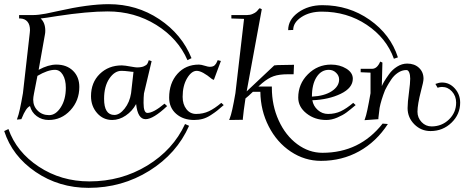

<svg xmlns="http://www.w3.org/2000/svg" viewBox="-77 -572 2251 931"><path d="M84 -88.9Q84 -56.6 106 -35.2Q127.9 -13.7 161.1 -13.7Q193.4 -13.7 217.8 -51.8Q242.2 -89.8 242.2 -146.5Q242.2 -185.5 227.5 -209.5Q212.9 -233.4 189.5 -233.4Q154.3 -233.4 104.5 -204.1L87.9 -119.1Q84 -99.6 84 -88.9ZM4.9 7.8 7.8 -1Q17.6 -24.4 34.2 -120.1L67.4 -413.1Q68.4 -419.9 68.4 -425.8Q68.4 -452.1 56.2 -466.8Q43.9 -481.4 21.5 -482.4H15.6V-499H84Q108.4 -499 145.5 -505.9Q166 -509.8 205.1 -518.6Q351.6 -551.8 450.2 -551.8Q585.9 -551.8 695.3 -479Q804.7 -406.2 851.6 -290L832 -280.3Q786.1 -385.7 680.7 -451.2Q575.2 -516.6 445.3 -516.6Q347.7 -516.6 200.2 -494.1Q172.9 -490.2 150.4 -486.3Q131.8 -483.4 120.1 -482.4Q142.6 -461.9 142.6 -422.9Q142.6 -412.1 140.6 -403.3L110.4 -233.4Q157.2 -258.8 196.3 -258.8Q246.1 -258.8 276.9 -229Q307.6 -199.2 307.6 -150.4Q307.6 -84 264.2 -37.1Q220.7 9.8 159.2 9.8Q126 9.8 101.1 -8.8Q76.2 -27.3 68.4 -57.6Q48.8 -49.8 28.3 2L26.4 5.9ZM-36.1 53.7Q2.9 165 111.3 236.3Q219.7 307.6 356.4 307.6Q510.7 307.6 636.7 231Q762.7 154.3 820.3 29.3L839.8 38.1Q780.3 172.9 647.5 255.9Q514.6 338.9 352.5 338.9Q209 338.9 95.7 261.7Q-17.6 184.6 -56.6 63.5Z M427.7 -92.8Q427.7 -14.6 477.5 -14.6Q502.9 -14.6 527.3 -45.4Q551.8 -76.2 558.6 -120.1L570.3 -223.6Q561.5 -223.6 549.8 -225.6Q526.4 -228.5 511.7 -228.5Q478.5 -228.5 453.1 -190.9Q427.7 -153.3 427.7 -92.8ZM364.3 -105.5Q364.3 -171.9 406.7 -213.4Q449.2 -254.9 513.7 -254.9Q527.3 -254.9 558.6 -249Q580.1 -245.1 586.9 -245.1Q608.4 -245.1 620.6 -250.5Q632.8 -255.9 636.7 -261.7Q640.6 -267.6 644.5 -280.3L658.2 -275.4L621.1 -119.1Q619.1 -100.6 619.1 -73.2Q619.1 -24.4 637.7 -24.4Q667 -24.4 720.7 -69.3L733.4 -57.6Q666 5.9 628.9 5.9Q590.8 5.9 583 -67.4Q564.5 -33.2 532.7 -11.7Q501 9.8 466.8 9.8Q422.9 9.8 393.6 -23.9Q364.3 -57.6 364.3 -105.5Z M743.2 -98.6Q743.2 -168.9 783.2 -213.9Q823.2 -258.8 887.7 -258.8Q898.4 -258.8 917 -252.9Q932.6 -248 939.5 -248Q956.1 -248 963.9 -255.4Q971.7 -262.7 976.6 -275.4L978.5 -280.3L994.1 -276.4L960 -184.6L951.2 -188.5Q903.3 -228.5 877 -228.5Q851.6 -228.5 830.1 -192.4Q808.6 -156.2 808.6 -102.5Q808.6 -66.4 826.7 -43Q844.7 -19.5 874 -19.5Q908.2 -19.5 936 -32.7Q963.9 -45.9 996.1 -73.2L1007.8 -62.5Q986.3 -43.9 976.1 -35.6Q965.8 -27.3 945.8 -14.2Q925.8 -1 906.2 4.4Q886.7 9.8 864.3 9.8Q811.5 9.8 777.3 -20Q743.2 -49.8 743.2 -98.6Z M1034.2 9.8 1037.1 2Q1047.9 -23.4 1064.5 -120.1L1106.4 -480.5L1044.9 -482.4V-499H1121.1Q1135.7 -499 1147.9 -504.4Q1160.2 -509.8 1165.5 -514.6Q1170.9 -519.5 1178.7 -529.3L1182.6 -532.2L1192.4 -527.3L1119.1 -128.9L1252.9 -254.9Q1265.6 -256.8 1292 -256.8L1348.6 -257.8L1346.7 -211.9H1319.3Q1276.4 -211.9 1250 -202.6Q1223.6 -193.4 1194.3 -168.9L1175.8 -152.3H1241.2V-146.5Q1241.2 -60.5 1274.4 12.2Q1307.6 85 1364.3 127Q1420.9 168.9 1486.3 168.9Q1667 168.9 1778.3 27.3L1803.7 29.3Q1748 115.2 1664.6 161.6Q1581.1 208 1479.5 208Q1400.4 208 1333 163.1Q1265.6 118.2 1226.1 41Q1186.5 -36.1 1185.5 -127H1149.4Q1126 -104.5 1113.3 -94.7Q1103.5 -30.3 1100.6 2.9V8.8ZM1320.3 -425.8Q1320.3 -476.6 1369.1 -511.7Q1418 -546.9 1486.3 -546.9Q1614.3 -546.9 1715.3 -476.1Q1816.4 -405.3 1852.5 -293.9L1833 -287.1Q1796.9 -387.7 1701.2 -451.7Q1605.5 -515.6 1483.4 -515.6Q1424.8 -515.6 1384.8 -489.3Q1344.7 -462.9 1344.7 -426.8Z M1435.5 -103.5Q1496.1 -106.4 1531.7 -129.9Q1567.4 -153.3 1567.4 -186.5Q1567.4 -205.1 1552.7 -219.2Q1538.1 -233.4 1517.6 -233.4Q1480.5 -233.4 1458 -198.2Q1435.5 -163.1 1435.5 -103.5ZM1369.1 -98.6Q1369.1 -165 1416 -211.9Q1462.9 -258.8 1528.3 -258.8Q1570.3 -258.8 1602.1 -239.3Q1633.8 -219.7 1633.8 -190.4Q1633.8 -145.5 1575.2 -117.2Q1516.6 -88.9 1437.5 -85.9Q1442.4 -57.6 1463.9 -38.6Q1485.4 -19.5 1513.7 -19.5Q1547.9 -19.5 1575.7 -32.7Q1603.5 -45.9 1635.7 -73.2L1647.5 -62.5Q1621.1 -40 1603.5 -26.9Q1585.9 -13.7 1558.6 -2Q1531.2 9.8 1504.9 9.8Q1449.2 9.8 1409.2 -22Q1369.1 -53.7 1369.1 -98.6Z M1671.9 -221.7V-238.3H1726.6Q1752 -238.3 1766.6 -273.4L1777.3 -268.6L1774.4 -154.3Q1778.3 -164.1 1786.1 -177.2Q1793.9 -190.4 1809.6 -212.4Q1825.2 -234.4 1848.6 -249Q1872.1 -263.7 1897.5 -263.7Q1932.6 -263.7 1954.6 -243.2Q1976.6 -222.7 1976.6 -190.4Q1976.6 -175.8 1964.8 -132.8Q1947.3 -65.4 1947.3 -30.3Q1947.3 -1 1967.3 20Q1987.3 41 2015.6 41Q2065.4 41 2100.1 7.3Q2134.8 -26.4 2134.8 -74.2Q2134.8 -106.4 2114.7 -128.4Q2094.7 -150.4 2066.4 -150.4Q2055.7 -150.4 2044.9 -146.5L2034.2 -165Q2051.8 -171.9 2066.4 -171.9Q2102.5 -171.9 2128.4 -143.1Q2154.3 -114.3 2154.3 -74.2Q2154.3 -17.6 2112.3 22.9Q2070.3 63.5 2010.7 63.5Q1964.8 63.5 1932.1 30.8Q1899.4 -2 1899.4 -47.9Q1899.4 -75.2 1906.2 -125Q1912.1 -169.9 1912.1 -190.4Q1912.1 -209 1907.2 -220.7Q1902.3 -232.4 1893.6 -232.4Q1872.1 -232.4 1852.5 -219.2Q1833 -206.1 1819.8 -186Q1806.6 -166 1800.3 -154.3Q1793.9 -142.6 1790 -134.8Q1770.5 -85 1763.7 -48.8Q1758.8 -6.8 1757.8 0V5.9L1690.4 10.7L1693.4 2Q1702.1 -19.5 1719.7 -120.1V-219.7Z"/></svg>

Font: Kleymisska
Style: Regular
Weight: 500
Italic angle: -8°
Designer: gluk
Foundry: gluk
Version: Version 0.298